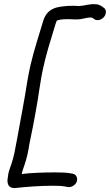

<svg xmlns="http://www.w3.org/2000/svg" viewBox="-20 -797 544 950"><path d="M87 64 88 62C89 57 90 52 92 46C103 15 115 -21 121 -58C126 -92 134 -124 142 -166C147 -190 151 -215 156 -241C171 -318 178 -394 196 -471C210 -533 228 -591 245 -646C250 -662 255 -681 261 -695C271 -699 287 -702 309 -702H312C324 -703 354 -699 377 -702C400 -706 420 -712 432 -710H435L438 -708L447 -702C453 -697 464 -697 470 -698C487 -702 504 -717 504 -738C504 -747 500 -755 493 -759L485 -765C476 -771 465 -776 453 -776C426 -779 394 -768 380 -768H378L375 -767C359 -768 337 -769 320 -768C270 -764 215 -762 194 -694C173 -623 149 -553 130 -471C124 -445 120 -420 115 -394C100 -296 81 -202 63 -101C55 -58 49 -22 36 16C30 32 24 49 21 64C19 71 20 77 19 80C13 106 18 138 59 133C104 128 175 122 242 122C264 122 289 123 303 126L313 128C319 129 330 130 341 123C372 105 365 68 342 63L332 61C311 57 284 56 257 56C197 56 135 58 87 64Z"/></svg>

Font: Stray Cat
Style: ExBdExtObl
Weight: 800
Version: Version 1.0